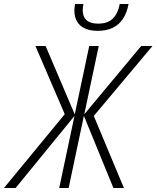

<svg xmlns="http://www.w3.org/2000/svg" viewBox="-73 -945 787 965"><path d="M-53.2 0 252.4 -371.1 105 -713.9H156.2L302.7 -370.1L375.5 -713.9H423.3L350.6 -370.6L636.7 -713.9H693.4L398.4 -362.3L549.8 0H497.1L348.6 -362.8L272 0H224.6L301.3 -362.3L5.4 0ZM417.5 -790Q379.9 -790 353.8 -802Q327.6 -814 314.2 -836.9Q300.8 -859.9 300.8 -891.6Q300.8 -899.4 301.8 -908.7Q302.7 -918 304.2 -924.8H346.2Q344.7 -917.5 343.8 -909.4Q342.8 -901.4 342.8 -893.6Q342.8 -860.4 362.1 -843.3Q381.3 -826.2 419.9 -826.2Q468.8 -826.2 494.4 -852.1Q520 -877.9 528.8 -924.8H573.2Q564.9 -880.9 545.2 -850.8Q525.4 -820.8 493.9 -805.4Q462.4 -790 417.5 -790Z"/></svg>

Font: Open Sans SemiCondensed Light
Style: Italic
Weight: 300
Width: 4
Italic angle: -12°
Designer: Monotype Design Team
Foundry: Monotype Imaging Inc.
Version: Version 3.000